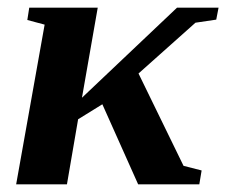

<svg xmlns="http://www.w3.org/2000/svg" viewBox="-20 -479 588 499"><path d="M548 -459 542 -428 488 -420 340 -288 457 -48 504 -36 498 0H339L246 -208L183 -169L154 0H22L96 -415L51 -427L56 -459H234L193 -225L440 -459Z"/></svg>

Font: Libra Serif Modern
Style: Bold Italic
Weight: 700
Italic angle: -12°
Designer: Stefan Peev, Context Ltd
Foundry: Stefan Peev, Context Ltd
Version: Version 1.000